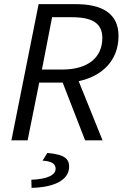

<svg xmlns="http://www.w3.org/2000/svg" viewBox="-20 -676 596 925"><path d="M182 -341 231 -593H327C423 -593 473 -565 473 -493C473 -400 405 -341 280 -341ZM132 229C238 227 313 193 313 127C313 91 294 68 208 61L185 98C229 100 248 114 248 137C248 166 211 187 131 190ZM35 0H113L169 -278H282L390 0H474L359 -285C469 -308 551 -382 551 -503C551 -613 469 -656 346 -656H166Z"/></svg>

Font: Source Sans Pro
Style: Italic
Weight: 400
Italic angle: -11°
Designer: Paul D. Hunt
Foundry: Adobe Systems Incorporated
Version: Version 3.006;hotconv 1.0.111;makeotfexe 2.5.65597